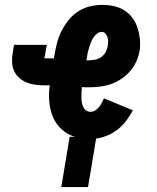

<svg xmlns="http://www.w3.org/2000/svg" viewBox="-20 -558 640 783"><path d="M230 205 264 0H286Q255 -9 231.5 -30.5Q208 -52 196 -81Q184 -110 181 -143Q178 -176 183 -210H160Q141 -210 123 -212.5Q105 -215 89 -221.5Q73 -228 59.5 -239.5Q46 -251 38.5 -266.5Q31 -282 29.5 -300.5Q28 -319 31 -337L37 -375H171L164 -337Q164 -334 163.5 -331.5Q163 -329 162 -327Q162 -326 161.5 -325Q161 -324 161 -323Q161 -323 161 -322.5Q161 -322 161 -322Q161 -322 161 -321.5Q161 -321 160 -321Q160 -321 160 -321Q160 -321 160 -321Q160 -321 159.5 -321Q159 -321 159 -321Q159 -320 159.5 -320Q160 -320 160 -320H200L204 -344Q208 -368 215 -391.5Q222 -415 234 -437.5Q246 -460 263 -480Q280 -500 302 -513.5Q324 -527 348.5 -532.5Q373 -538 397 -538Q421 -538 444.5 -533Q468 -528 487.5 -515.5Q507 -503 520.5 -484.5Q534 -466 541 -444Q548 -422 550.5 -398Q553 -374 549 -349Q545 -327 535 -305.5Q525 -284 509 -266Q493 -248 473 -235Q453 -222 430.5 -214.5Q408 -207 385.5 -204.5Q363 -202 341 -202Q334 -202 327.5 -202Q321 -202 314 -203Q313 -193 312.5 -182.5Q312 -172 312 -162Q312 -152 313.5 -142Q315 -132 319 -123Q323 -114 331 -108Q339 -102 349 -102Q359 -102 368 -107.5Q377 -113 383.5 -121Q390 -129 395 -138.5Q400 -148 404 -157L522 -108Q510 -86 495 -66Q480 -46 460.5 -30.5Q441 -15 418 -5.5Q395 4 372 7L339 205ZM341 -312Q354 -312 367 -314.5Q380 -317 391.5 -324.5Q403 -332 410 -344Q417 -356 419 -369Q421 -378 421 -387.5Q421 -397 418.5 -405.5Q416 -414 410 -421Q404 -428 395 -428Q385 -428 376 -421Q367 -414 361 -405Q355 -396 351 -386Q347 -376 344 -366Q341 -356 338.5 -346Q336 -336 335 -326L332 -312Q334 -312 336.5 -312Q339 -312 341 -312Z"/></svg>

Font: Iosevka Curly XBdEx
Style: Italic
Weight: 800
Width: 7
Italic angle: -9°
Monospace: yes
Designer: Belleve Invis
Foundry: Belleve Invis
Version: Version 11.1.0; ttfautohint (v1.8.3)